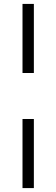

<svg xmlns="http://www.w3.org/2000/svg" viewBox="-20 -726 288 981"><path d="M153 235H95V-118H153ZM153 -353H95V-706H153Z"/></svg>

Font: Josefin Sans
Style: Regular
Weight: 400
Designer: Santiago Orozco
Foundry: Typemade
Version: Version 1.0